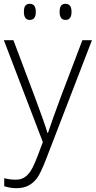

<svg xmlns="http://www.w3.org/2000/svg" viewBox="-20 -740 499 1000"><path d="M0 -530.8H49.8L162.1 -232.9Q213.4 -95.7 227.1 -47.9H230Q250.5 -110.8 296.9 -235.8L409.2 -530.8H459L221.2 85.9Q192.4 161.1 172.9 187.5Q153.3 213.9 127.2 227.1Q101.1 240.2 64 240.2Q36.1 240.2 2 230V188Q30.3 195.8 63 195.8Q87.9 195.8 106.9 184.1Q126 172.4 141.4 147.7Q156.7 123 177 69.6Q197.3 16.1 203.1 0ZM104.5 -678.2Q104.5 -700.7 112.1 -710.4Q119.6 -720.2 135.3 -720.2Q166.5 -720.2 166.5 -678.2Q166.5 -636.2 135.3 -636.2Q104.5 -636.2 104.5 -678.2ZM290.5 -678.2Q290.5 -700.7 298.1 -710.4Q305.7 -720.2 321.3 -720.2Q352.5 -720.2 352.5 -678.2Q352.5 -636.2 321.3 -636.2Q290.5 -636.2 290.5 -678.2Z"/></svg>

Font: JBL Sans
Style: Light
Weight: 300
Version: Version 1.10